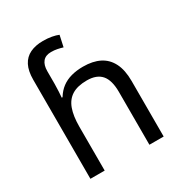

<svg xmlns="http://www.w3.org/2000/svg" viewBox="-177 -895 971 1026"><g transform="rotate(-30 308.5 -382.5)"><path d="M85 -611Q85 -665 102.5 -699Q120 -733 153.5 -749Q187 -765 233 -765Q262 -765 286.5 -760.5Q311 -756 327 -749L312 -680Q296 -685 278.5 -688.5Q261 -692 241 -692Q207 -692 190 -671.5Q173 -651 173 -613V-535Q173 -513 171.5 -488Q170 -463 169 -452H174Q193 -483 218.5 -502Q244 -521 277 -530Q310 -539 350 -539Q410 -539 451.5 -518Q493 -497 515 -453.5Q537 -410 537 -343V0H449V-326Q449 -398 420 -431.5Q391 -465 331 -465Q273 -465 238.5 -443.5Q204 -422 188.5 -379Q173 -336 173 -271V0H85Z"/></g></svg>

Font: hexkannada15
Style: Book
Weight: 400
Designer: Jelle Bosma - Monotype Design Team
Foundry: Monotype Imaging Inc.
Version: Version 2.003